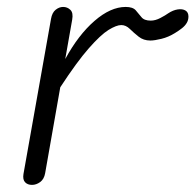

<svg xmlns="http://www.w3.org/2000/svg" viewBox="-20 -520 550 540"><path d="M70 0Q57.5 0 50.5 -7.5Q43.5 -15 46 -30.5L123.5 -467Q126.5 -484.5 136.5 -492.5Q146.5 -500.5 157.5 -500.5Q169.5 -500.5 178 -492.2Q186.5 -484 183 -464.5L163.5 -354Q200.5 -422 245.8 -461.2Q291 -500.5 333.5 -500.5Q353.5 -500.5 361.8 -491Q370 -481.5 377.8 -471.8Q385.5 -462 404 -462Q417 -462 431.2 -469.5Q445.5 -477 453 -482.5Q466.5 -491.5 479.8 -493.5Q493 -495.5 501.5 -490.5Q510 -485.5 510 -473.5Q510 -463.5 505.2 -455.5Q500.5 -447.5 492 -440.8Q483.5 -434 472 -427Q453.5 -415.5 434 -410.8Q414.5 -406 403 -406Q383.5 -406 369.8 -417Q356 -428 345 -438.8Q334 -449.5 321 -449.5Q307.5 -449.5 285.2 -435.8Q263 -422 229.8 -384.2Q196.5 -346.5 149.5 -274.5L107 -33Q104 -16 93 -8Q82 0 70 0Z"/></svg>

Font: Edu VIC WA NT Hand
Style: Regular
Weight: 400
Designer: Tina and Corey Anderson, Eben Sorkin, Mirko Velimirovic
Foundry: Google for Education
Version: Version 1.000